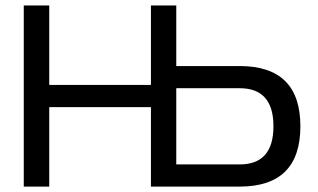

<svg xmlns="http://www.w3.org/2000/svg" viewBox="-20 -690 1175 710"><path d="M67.9 -669.9H162.1V-376H538.1V-669.9H631.8V-445.8H866.2Q1090.8 -445.8 1090.8 -223.1Q1090.8 0 866.2 0H538.1V-293.9H162.1V0H67.9ZM631.8 -82H866.2Q991.2 -82 991.2 -223.1Q991.2 -363.8 866.2 -363.8H631.8Z"/></svg>

Font: LT Wave Text
Style: Regular
Weight: 400
Designer: Daniel Lyons
Version: Version 2.5 (Glyphs App)